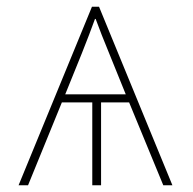

<svg xmlns="http://www.w3.org/2000/svg" viewBox="-20 -548 570 568"><path d="M35 0 252 -528H273L490 0H463L362 -245H279V0H253V-245H163L63 0ZM173 -269H352L303 -390Q290 -422 281 -444.5Q272 -467 263 -492H261Q252 -467 243.5 -445Q235 -423 222 -390Z"/></svg>

Font: Noto Sans Mono Condensed Thin
Style: Regular
Weight: 100
Width: 3
Designer: Monotype Design Team
Foundry: Monotype Imaging Inc.
Version: Version 2.014; ttfautohint (v1.8.4.7-5d5b)